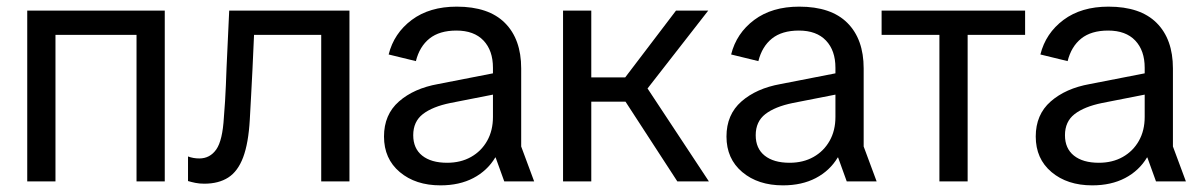

<svg xmlns="http://www.w3.org/2000/svg" viewBox="-20 -546 3615 578"><path d="M391 0V-514H476V0ZM62 0V-514H147V0ZM122 -441V-514H414V-441Z M595 7Q580 7 568 4.5Q556 2 546 -1V-75Q554 -72 562.5 -70.5Q571 -69 580 -69Q612 -69 631 -96Q650 -123 654 -193Q656 -217 657.5 -241Q659 -265 660 -290Q661 -315 662 -342L670 -514H1032V0H947V-490L971 -441H694L747 -490L740 -336Q738 -295 736 -259Q734 -223 732 -186Q728 -115 712 -72.5Q696 -30 667 -11.5Q638 7 595 7Z M1306 12Q1231 12 1183.5 -28Q1136 -68 1136 -135Q1136 -201 1181 -240.5Q1226 -280 1299 -293L1509 -334V-270L1336 -236Q1282 -225 1253 -202.5Q1224 -180 1224 -139Q1224 -99 1251 -77.5Q1278 -56 1326 -56Q1367 -56 1398 -73.5Q1429 -91 1446.5 -122Q1464 -153 1464 -194V-342Q1464 -394 1435.5 -424Q1407 -454 1354 -454Q1303 -454 1273 -430Q1243 -406 1232 -362L1150 -382Q1166 -446 1219.5 -486Q1273 -526 1355 -526Q1451 -526 1500 -477Q1549 -428 1549 -340V-105L1588 0H1498L1472 -72H1471Q1447 -32 1405 -10Q1363 12 1306 12Z M2019 0 1837 -280 2015 -514H2112L1900 -242L1908 -312L2114 0ZM1675 0V-514H1760V0ZM1712 -240V-313H1879V-240Z M2337 12Q2262 12 2214.5 -28Q2167 -68 2167 -135Q2167 -201 2212 -240.5Q2257 -280 2330 -293L2540 -334V-270L2367 -236Q2313 -225 2284 -202.5Q2255 -180 2255 -139Q2255 -99 2282 -77.5Q2309 -56 2357 -56Q2398 -56 2429 -73.5Q2460 -91 2477.5 -122Q2495 -153 2495 -194V-342Q2495 -394 2466.5 -424Q2438 -454 2385 -454Q2334 -454 2304 -430Q2274 -406 2263 -362L2181 -382Q2197 -446 2250.5 -486Q2304 -526 2386 -526Q2482 -526 2531 -477Q2580 -428 2580 -340V-105L2619 0H2529L2503 -72H2502Q2478 -32 2436 -10Q2394 12 2337 12Z M2808 0V-486H2893V0ZM2634 -441V-514H3066V-441Z M3268 12Q3193 12 3145.5 -28Q3098 -68 3098 -135Q3098 -201 3143 -240.5Q3188 -280 3261 -293L3471 -334V-270L3298 -236Q3244 -225 3215 -202.5Q3186 -180 3186 -139Q3186 -99 3213 -77.5Q3240 -56 3288 -56Q3329 -56 3360 -73.5Q3391 -91 3408.5 -122Q3426 -153 3426 -194V-342Q3426 -394 3397.5 -424Q3369 -454 3316 -454Q3265 -454 3235 -430Q3205 -406 3194 -362L3112 -382Q3128 -446 3181.5 -486Q3235 -526 3317 -526Q3413 -526 3462 -477Q3511 -428 3511 -340V-105L3550 0H3460L3434 -72H3433Q3409 -32 3367 -10Q3325 12 3268 12Z"/></svg>

Font: TikTok Sans 24pt
Style: Regular
Weight: 400
Version: Version 4.000